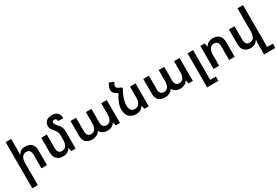

<svg xmlns="http://www.w3.org/2000/svg" viewBox="79 -2065 5188 3599"><g transform="rotate(-30 2673.5 -265.0)"><path d="M206 -760H86V238H206V-233C206 -350 250 -410 327 -410C387 -410 422 -373 422 -296V0H542V-321C542 -443 475 -507 359 -507C279 -507 233 -471 207 -422H200C204 -452 206 -483 206 -513Z M1162 -365C1162 -436 1147 -480 1097 -535C1060 -576 1040 -598 1040 -629C1040 -653 1057 -671 1085 -671C1120 -671 1134 -649 1134 -611H1247C1247 -712 1185 -768 1092 -768C971 -768 919 -701 919 -620C919 -590 937 -549 982 -499C1027 -448 1042 -408 1042 -365V-264C1042 -146 996 -87 920 -87C862 -87 826 -125 826 -201V-497H705V-177C705 -55 774 10 889 10C966 10 1019 -26 1046 -75H1053L1067 0H1162Z M1518 9C1592 9 1658 -27 1686 -76H1692C1720 -20 1777 9 1852 9C1931 9 1981 -26 2007 -72H2014L2029 0H2122V-497H2002V-260C2002 -145 1956 -88 1884 -88C1829 -88 1790 -125 1790 -199V-497H1670V-260C1670 -144 1625 -88 1550 -88C1495 -88 1458 -125 1458 -199V-497H1337V-173C1337 -53 1404 9 1518 9Z M2629 -75H2636L2651 0H2745V-497H2625V-264C2625 -147 2577 -87 2500 -87C2431 -87 2391 -124 2391 -223C2391 -319 2425 -420 2493 -536V-554L2485 -551L2492 -554L2435 -583C2397 -601 2384 -617 2384 -642C2384 -655 2387 -670 2394 -683L2416 -723L2317 -761L2286 -696C2275 -672 2270 -649 2270 -622C2270 -584 2294 -547 2338 -523L2379 -500C2308 -396 2268 -300 2268 -204C2268 -68 2344 10 2472 10C2550 10 2602 -26 2629 -75Z M3094 9C3168 9 3234 -27 3262 -76H3268C3296 -20 3353 9 3428 9C3507 9 3557 -26 3583 -72H3590L3605 0H3698V-497H3578V-260C3578 -145 3532 -88 3460 -88C3405 -88 3366 -125 3366 -199V-497H3246V-260C3246 -144 3201 -88 3126 -88C3071 -88 3034 -125 3034 -199V-497H2913V-173C2913 -53 2980 9 3094 9Z M3871 238H4114V146H3991V-498H3871Z M4148 0H4268V-233C4268 -350 4313 -410 4389 -410C4448 -410 4484 -373 4484 -296V0H4604V-321C4604 -443 4536 -507 4421 -507C4343 -507 4290 -471 4264 -422H4257L4242 -497H4148Z M5224 146V-760H5104V-264C5104 -147 5058 -87 4982 -87C4924 -87 4888 -125 4888 -201V-497H4767V-177C4767 -55 4836 10 4951 10C5028 10 5077 -26 5104 -75H5111C5106 -50 5104 -26 5104 -1V238H5347V146Z"/></g></svg>

Font: Noto Sans Armenian Semi
Style: Regular
Weight: 600
Designer: Monotype Design Team
Foundry: Monotype Imaging Inc.
Version: Version 1.901